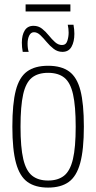

<svg xmlns="http://www.w3.org/2000/svg" viewBox="-20 -840 436 870"><path d="M36 -266Q36 -370 51.5 -430Q67 -490 102.5 -516Q138 -542 198 -542Q258 -542 293.5 -516Q329 -490 344.5 -430Q360 -370 360 -266Q360 -162 343.5 -101.5Q327 -41 291.5 -15.5Q256 10 198 10Q140 10 104.5 -15.5Q69 -41 52.5 -101.5Q36 -162 36 -266ZM73 -266Q73 -172 85.5 -119Q98 -66 125.5 -44Q153 -22 198 -22Q243 -22 270.5 -44Q298 -66 310.5 -119Q323 -172 323 -266Q323 -359 311 -412.5Q299 -466 271.5 -488Q244 -510 198 -510Q152 -510 124.5 -488Q97 -466 85 -412.5Q73 -359 73 -266ZM83 -605Q79 -626 79 -647Q79 -681 92 -702Q105 -723 132 -723Q154 -723 170.5 -710Q187 -697 201 -679.5Q215 -662 229.5 -649Q244 -636 261 -636Q279 -636 285 -654.5Q291 -673 291 -692Q291 -710 287 -728H313Q317 -706 317 -687Q317 -651 304 -628Q291 -605 263 -605Q241 -605 223.5 -618.5Q206 -632 191.5 -649.5Q177 -667 163 -680.5Q149 -694 134 -694Q120 -694 112.5 -679Q105 -664 105 -643Q105 -620 110 -605ZM96 -788V-820H299V-788Z"/></svg>

Font: Georama SemiCondensed ExtraLight
Style: Regular
Weight: 200
Width: 4
Designer: Jean-Baptiste Levee
Foundry: Production Type
Version: Version 1.000